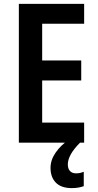

<svg xmlns="http://www.w3.org/2000/svg" viewBox="-20 -827 503 988"><path d="M413 -93H77V-807H413V-705H197V-516H398V-413H197V-196H413ZM329 19Q329 41 340 53Q351 65 371 65Q385 65 394.5 62.5Q404 60 411 57V131Q400 135 384.5 138Q369 141 350 141Q295 141 267.5 113Q240 85 240 37Q240 -4 266.5 -42Q293 -80 332 -106L392 -93Q329 -30 329 19Z"/></svg>

Font: Noto Sans Kannada UI Condensed SemiBold
Style: Regular
Weight: 600
Width: 3
Designer: Jelle Bosma - Monotype Design Team
Foundry: Monotype Imaging Inc.
Version: Version 2.005; ttfautohint (v1.8.4.7-5d5b)